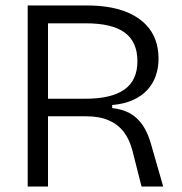

<svg xmlns="http://www.w3.org/2000/svg" viewBox="-20 -680 663 700"><path d="M81 0V-660H299Q347 -660 387.5 -652Q428 -644 459.5 -628Q491 -612 513 -589Q535 -566 546.5 -535Q558 -504 558 -466Q558 -433 548 -404Q538 -375 517.5 -352.5Q497 -330 465 -315.5Q433 -301 389 -297V-286Q426 -282 453.5 -267Q481 -252 501 -222.5Q521 -193 534 -143L575 0H496L463 -130Q453 -170 432 -198Q411 -226 377 -241Q343 -256 295 -256H155V0ZM155 -320H291Q386 -320 433.5 -353.5Q481 -387 481 -457Q481 -527 435 -561Q389 -595 293 -595H155Z"/></svg>

Font: Bricolage Grotesque 36pt Light
Style: Regular
Weight: 300
Designer: Mathieu Triay
Foundry: Atelier Triay
Version: Version 1.001;gftools[0.9.33.dev8+g029e19f]